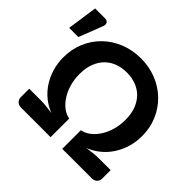

<svg xmlns="http://www.w3.org/2000/svg" viewBox="-214 -862 1052 1052"><g transform="rotate(45 312.5 -335.5)"><path d="M0 0ZM385.7 -144.5Q412.6 -148.9 436.8 -167.5Q460.9 -186 479.2 -214.4Q497.6 -242.7 508.1 -279.3Q518.6 -315.9 518.6 -356.9Q518.6 -405.3 504.4 -440.9Q490.2 -476.6 466.1 -500Q441.9 -523.4 409.4 -534.9Q377 -546.4 340.3 -546.4Q303.7 -546.4 271.5 -534.9Q239.3 -523.4 215.1 -500Q190.9 -476.6 176.8 -440.9Q162.6 -405.3 162.6 -356.9Q162.6 -315.9 173.1 -279.3Q183.6 -242.7 201.9 -214.4Q220.2 -186 244.1 -167.5Q268.1 -148.9 295.4 -144.5V0H67.4Q47.9 0 36.4 -11.2Q24.9 -22.5 24.9 -40V-105H112.3Q134.8 -105 158.4 -102.5Q182.1 -100.1 205.1 -96.7Q167 -111.3 135.7 -136.7Q104.5 -162.1 82.3 -196.3Q60.1 -230.5 47.6 -271.7Q35.2 -313 35.2 -358.9Q35.2 -422.4 58.3 -476.8Q81.5 -531.2 122.6 -571Q163.6 -610.8 219.5 -633.3Q275.4 -655.8 340.8 -655.8Q405.8 -655.8 461.4 -633.3Q517.1 -610.8 558.1 -571Q599.1 -531.2 622.6 -476.8Q646 -422.4 646 -358.9Q646 -313 633.5 -271.7Q621.1 -230.5 598.6 -196.3Q576.2 -162.1 544.9 -136.7Q513.7 -111.3 475.6 -96.7Q498.5 -100.1 522 -102.5Q545.4 -105 568.4 -105H655.8V-40Q655.8 -22.5 644.3 -11.2Q632.8 0 612.8 0H385.7ZM-56.2 -495.6 -30.8 -671.4H45.4Q62.5 -671.4 68.8 -660.6Q75.2 -649.9 68.4 -632.8L15.1 -495.6Z"/></g></svg>

Font: Carlito
Style: Bold
Weight: 700
Designer: Lukasz Dziedzic
Foundry: tyPoland Lukasz Dziedzic
Version: Version 1.104